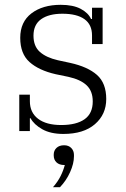

<svg xmlns="http://www.w3.org/2000/svg" viewBox="-20 -544 521 797"><path d="M243 12Q190 12 155.5 -7.5Q121 -27 107 -53H104V0H60V-151H104V-124Q104 -77 138 -51Q172 -25 234 -25Q297 -25 331 -49Q365 -73 365 -123Q365 -166 339.5 -190Q314 -214 264 -225L211 -236Q141 -252 102.5 -286.5Q64 -321 64 -387Q64 -453 110.5 -488.5Q157 -524 232 -524Q284 -524 315.5 -507Q347 -490 358 -465H362V-512H406V-361H362V-397Q362 -442 330.5 -464.5Q299 -487 239 -487Q183 -487 151 -464.5Q119 -442 119 -396Q119 -352 145.5 -328.5Q172 -305 220 -294L271 -283Q344 -267 382.5 -233Q421 -199 421 -133Q421 -69 374 -28.5Q327 12 243 12ZM200 233Q220 210 231.5 187Q243 164 249 141H247Q226 141 214.5 130Q203 119 203 101V98Q203 81 214.5 70Q226 59 246 59Q265 59 276 70.5Q287 82 287 99V105Q287 135 271 170.5Q255 206 229 233H200Z"/></svg>

Font: IBM Plex Serif Light
Style: Regular
Weight: 300
Designer: Mike Abbink, Paul van der Laan, Pieter van Rosmalen
Foundry: Bold Monday
Version: Version 3.001